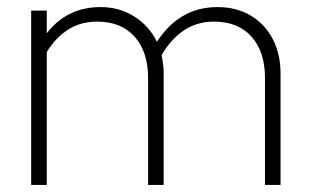

<svg xmlns="http://www.w3.org/2000/svg" viewBox="-20 -522 878 542"><path d="M68 0V-492H112V-428Q169 -502 264 -502Q317 -502 359 -475.5Q401 -449 423 -404Q454 -452 496.5 -477Q539 -502 594 -502Q647 -502 687 -478.5Q727 -455 749.5 -412.5Q772 -370 772 -314V0H728V-302Q728 -376 690 -418.5Q652 -461 584 -461Q535 -461 498 -435.5Q461 -410 436 -366Q439 -353 440.5 -340.5Q442 -328 442 -314V0H398V-302Q398 -376 360 -418.5Q322 -461 254 -461Q208 -461 172.5 -438.5Q137 -416 112 -375V0Z"/></svg>

Font: Red Hat Display VF
Style: Regular
Weight: 300
Designer: Pentagram, MCKL
Foundry: Pentagram, MCKL
Version: Version 1.023